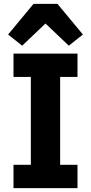

<svg xmlns="http://www.w3.org/2000/svg" viewBox="-20 -976 472 996"><path d="M154 -956 22 -797 95 -739 216 -854 337 -739 410 -797 278 -956ZM382 0V-121H292V-577H382V-698H50V-577H140V-121H50V0Z"/></svg>

Font: IBM Plex Sans Thai Looped
Style: Bold
Weight: 700
Designer: Mike Abbink, Paul van der Laan, Pieter van Rosmalen, Ben Mitchell, Mark Frömberg
Foundry: Bold Monday
Version: Version 1.1